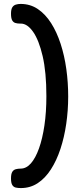

<svg xmlns="http://www.w3.org/2000/svg" viewBox="-20 -790 411 977"><path d="M86 167Q72 167 60.5 164.5Q49 162 42.5 151.5Q36 141 36 118Q36 95 42.5 84.5Q49 74 60.5 71Q72 68 85 68Q114 68 137.5 41Q161 14 178.5 -35Q196 -84 206 -151.5Q216 -219 216 -301Q216 -423 197 -504.5Q178 -586 148.5 -628Q119 -670 86 -670H81Q69 -670 58.5 -673Q48 -676 42 -686.5Q36 -697 36 -720Q36 -742 42.5 -752.5Q49 -763 60.5 -766.5Q72 -770 85 -770Q134 -770 172.5 -744Q211 -718 240 -672.5Q269 -627 288.5 -567Q308 -507 317.5 -438.5Q327 -370 327 -299Q327 -228 317 -159.5Q307 -91 287.5 -32Q268 27 239 72Q210 117 172 142Q134 167 86 167Z"/></svg>

Font: Fredoka Medium
Style: Regular
Weight: 500
Designer: Ben Nathan
Foundry: Milena B. Brandão, Ben Nathan
Version: Version 2.001